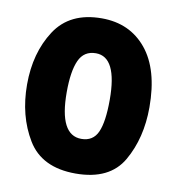

<svg xmlns="http://www.w3.org/2000/svg" viewBox="-69 -622 638 694"><g transform="rotate(10 250.0 -275.5)"><path d="M253 9Q378 9 426.5 -75.5Q475 -160 475 -273Q475 -412 414 -486Q353 -560 250 -560Q133 -560 79 -477Q25 -394 25 -278Q25 -163 77 -77Q129 9 253 9ZM252 -118Q171 -118 171 -275Q171 -352 189 -392Q207 -432 251 -432Q329 -432 329 -275Q329 -194 312 -156Q295 -118 252 -118Z"/></g></svg>

Font: Noto Sans Mono Condensed Extra
Style: Regular
Weight: 800
Width: 3
Designer: Monotype Design Team
Foundry: Monotype Imaging Inc.
Version: Version 1.900